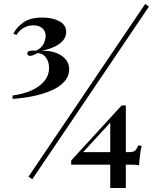

<svg xmlns="http://www.w3.org/2000/svg" viewBox="-20 -844 795 963"><path d="M708 -824 727 -811 142 55 123 42ZM193 -756Q243 -756 277.5 -737.5Q312 -719 312 -684Q312 -649 278.5 -624.5Q245 -600 187 -589Q225 -591 256.5 -580.5Q288 -570 307.5 -548.5Q327 -527 327 -497Q327 -461 301.5 -433.5Q276 -406 234 -388.5Q192 -371 142 -361Q92 -351 43 -348V-365Q97 -372 138 -390.5Q179 -409 202.5 -437.5Q226 -466 226 -504Q226 -534 211 -555Q196 -576 169 -578Q158 -573 149.5 -568.5Q141 -564 132 -564Q117 -564 117 -576Q117 -587 130 -589Q143 -591 161 -590Q190 -604 199.5 -626Q209 -648 209 -663Q209 -687 192.5 -702Q176 -717 147 -717Q121 -717 98.5 -704Q76 -691 62 -668L47 -676Q64 -708 98 -732Q132 -756 193 -756ZM590 -315 598 -300 366 -47 391 -81H627Q651 -81 659 -90Q667 -99 674 -115L691 -112Q687 -99 684 -79.5Q681 -60 679.5 -42Q678 -24 677 -15Q668 -17 658.5 -17.5Q649 -18 639 -18H337V-39ZM611 -315V99H533V-240L590 -315Z"/></svg>

Font: Playfair Display ExtraBold
Style: Regular
Weight: 800
Designer: Claus Eggers Sørensen
Foundry: Claus Eggers Sørensen
Version: Version 1.203